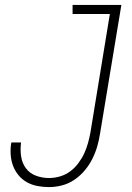

<svg xmlns="http://www.w3.org/2000/svg" viewBox="-20 -755 540 783"><path d="M180 8Q156 8 132.5 3.5Q109 -1 89.5 -12Q70 -23 55.5 -40.5Q41 -58 33 -79.5Q25 -101 23.5 -125.5Q22 -150 26 -173Q26 -174 26 -174Q26 -174 26 -174H66Q66 -174 66 -174Q66 -174 66 -174Q62 -146 66 -118Q70 -90 85.5 -69Q101 -48 126.5 -38.5Q152 -29 180 -29Q202 -29 224.5 -35.5Q247 -42 266 -56Q285 -70 299.5 -89.5Q314 -109 323.5 -129.5Q333 -150 339 -172Q345 -194 349 -216L428 -698H276V-735H475L388 -210Q384 -184 376.5 -158Q369 -132 356.5 -107Q344 -82 325.5 -60Q307 -38 283.5 -22Q260 -6 233 1Q206 8 180 8Z"/></svg>

Font: Iosevka Slab XLtObl
Style: Regular
Weight: 200
Italic angle: -9°
Monospace: yes
Designer: Belleve Invis
Foundry: Belleve Invis
Version: Version 11.1.1; ttfautohint (v1.8.3)